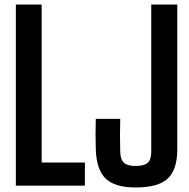

<svg xmlns="http://www.w3.org/2000/svg" viewBox="-20 -820 836 848"><path d="M50 0V-800H164V-102H355V0ZM579 8Q488 8 447 -31Q406 -70 403 -161Q401 -228 403 -295H511Q510 -261 510 -222Q510 -183 511 -149Q512 -115 527.5 -101Q543 -87 579 -87Q617 -87 632.5 -101Q648 -115 648 -149V-800H763V-161Q763 -70 720.5 -31Q678 8 579 8Z"/></svg>

Font: Big Shoulders Text
Style: Bold
Weight: 700
Designer: Patric King
Foundry: XO Type Co
Version: Version 1.000; ttfautohint (v1.8.2)